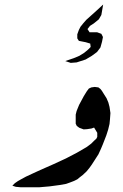

<svg xmlns="http://www.w3.org/2000/svg" viewBox="-20 -583 528 826"><path d="M423.8 -563.5 416 -518.6 405.3 -500 383.8 -482.4 367.2 -471.7 356.4 -458 365.2 -444.3H397.5L416 -437.5L422.9 -423.8L418.9 -403.3L412.1 -378.9L397.5 -359.4L375 -342.8L348.6 -327.1L309.6 -314.5L284.2 -312.5L260.7 -320.3L297.9 -333L321.3 -342.8L341.8 -355.5L358.4 -369.1L370.1 -380.9L368.2 -395.5L348.6 -401.4L319.3 -407.2L312.5 -418V-435.5L319.3 -454.1L326.2 -467.8L337.9 -482.4L351.6 -498L370.1 -514.6L388.7 -531.2ZM362.3 -202.1 373 -207 387.7 -209 403.3 -207 412.1 -200.2 418.9 -191.4 426.8 -178.7 438.5 -160.2 446.3 -141.6 451.2 -123 455.1 -96.7 453.1 -69.3 451.2 -49.8 445.3 -25.4 437.5 -1 430.7 16.6 421.9 39.1 414.1 57.6 403.3 81.1 394.5 94.7 385.7 108.4 375 125 365.2 138.7 352.5 154.3 335.9 169.9 323.2 179.7 312.5 188.5 298.8 195.3 281.2 202.1 264.6 208 237.3 212.9 193.4 218.8 148.4 222.7H69.3L47.9 220.7L33.2 215.8L43.9 205.1L56.6 196.3L70.3 188.5L91.8 176.8L117.2 165L153.3 148.4L210.9 123L263.7 98.6L310.5 74.2L352.5 49.8L372.1 35.2L384.8 22.5L394.5 13.7L398.4 5.9V-11.7L384.8 -34.2L374 -30.3L354.5 -27.3L339.8 -26.4L321.3 -33.2L310.5 -41L305.7 -50.8V-89.8L309.6 -105.5L320.3 -131.8L340.8 -169.9L353.5 -190.4Z"/></svg>

Font: LaylaRuqaa
Style: Regular
Weight: 400
Version: Version 2.0